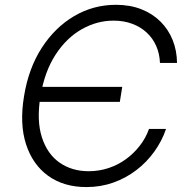

<svg xmlns="http://www.w3.org/2000/svg" viewBox="-20 -757 768 787"><path d="M334 9.8Q241.7 9.8 177.7 -36.1Q113.8 -82 86.7 -165.8Q59.6 -249.5 78.6 -363.3Q97.2 -477.5 151.4 -561.3Q205.6 -645 284.2 -691.2Q362.8 -737.3 455.1 -737.3Q513.2 -737.3 559.1 -719.2Q605 -701.2 637.7 -668.7Q670.4 -636.2 687.7 -593Q705.1 -549.8 705.6 -499H635.7Q634.3 -536.6 620.4 -568.4Q606.4 -600.1 581.5 -623.3Q556.6 -646.5 522.2 -659.4Q487.8 -672.4 445.3 -672.4Q377 -672.4 314.7 -637Q252.4 -601.6 207.8 -533Q163.1 -464.4 146 -363.8Q129.4 -263.7 151.6 -194.6Q173.8 -125.5 224.4 -90.3Q274.9 -55.2 343.3 -55.2Q386.2 -55.2 425 -68.1Q463.9 -81.1 496.1 -104.5Q528.3 -127.9 553 -159.7Q577.6 -191.4 590.8 -228.5H660.6Q643.6 -178.7 612.5 -135.5Q581.5 -92.3 538.8 -59.6Q496.1 -26.9 444.3 -8.5Q392.6 9.8 334 9.8ZM116.7 -339.4 126.5 -400.9H481L471.2 -339.4Z"/></svg>

Font: Inter Light
Style: Italic
Weight: 300
Italic angle: -9.3988°
Designer: Rasmus Andersson
Foundry: rsms
Version: Version 4.001;git-66647c0bb